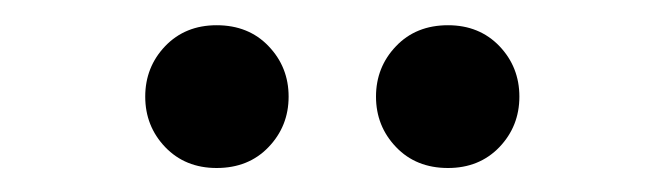

<svg xmlns="http://www.w3.org/2000/svg" viewBox="-20 -666 540 156"><path d="M156 -529.5Q130.5 -529.5 114.2 -546.5Q98 -563.5 98 -587.5Q98 -611.5 114.2 -628.5Q130.5 -645.5 156 -645.5Q182 -645.5 198.2 -628.5Q214.5 -611.5 214.5 -587.5Q214.5 -563.5 198.2 -546.5Q182 -529.5 156 -529.5ZM344 -529.5Q318 -529.5 301.8 -546.5Q285.5 -563.5 285.5 -587.5Q285.5 -611.5 301.8 -628.5Q318 -645.5 344 -645.5Q369.5 -645.5 385.8 -628.5Q402 -611.5 402 -587.5Q402 -563.5 385.8 -546.5Q369.5 -529.5 344 -529.5Z"/></svg>

Font: Newsreader Text Medium
Style: Regular
Weight: 500
Designer: Hugues Gentile
Foundry: Production Type
Version: Version 1.002